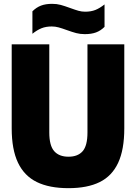

<svg xmlns="http://www.w3.org/2000/svg" viewBox="-20 -971 709 1001"><path d="M41 -302V-740H237V-280Q237 -212 262.5 -183Q288 -154 337 -154Q386 -154 411 -182.8Q436 -211.5 436 -280V-740H628V-302Q628 -191 596 -122.2Q564 -53.5 500 -21.8Q436 10 337 10Q237 10 171.8 -22Q106.5 -54 73.8 -122.8Q41 -191.5 41 -302ZM327.5 -814.5Q303 -823.5 285.5 -828.2Q268 -833 250 -833Q219.5 -833 196.5 -823.8Q173.5 -814.5 149 -795V-912Q169.5 -932.5 193.8 -941.8Q218 -951 252 -951Q276 -951 296.2 -945.5Q316.5 -940 346.5 -929Q372.5 -919.5 389.2 -914.8Q406 -910 424 -910Q454.5 -910 477.5 -919.2Q500.5 -928.5 525 -948V-831Q505 -811 480.8 -802Q456.5 -793 422 -793Q398 -793 377.2 -798.5Q356.5 -804 327.5 -814.5Z"/></svg>

Font: Encode Sans Condensed Black
Style: Regular
Weight: 900
Width: 3
Designer: Multiple Designers
Foundry: Impallari Type
Version: Version 2.000